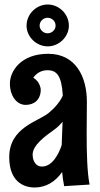

<svg xmlns="http://www.w3.org/2000/svg" viewBox="-20 -807 443 853"><path d="M378 13C367 -42 365 -129 365 -214C365 -264 366 -314 366 -355C366 -465 317 -568 194 -568C72 -568 24 -490 24 -436C24 -381 54 -341 94 -341C133 -341 161 -365 161 -409C161 -409 160 -442 128 -462C141 -480 161 -495 191 -495C232 -495 254 -471 259 -382C246 -354 224 -328 196 -305C150 -267 21 -241 21 -109C21 -2 83 26 134 26C183 26 226 1 256 -43C258 -21 261 0 265 20ZM254 -162C242 -126 214 -67 166 -67C140 -67 125 -91 125 -120C125 -163 182 -203 221 -231C234 -240 247 -253 258 -266ZM227 -693C227 -675 211 -659 191 -659C173 -659 156 -675 156 -693C156 -713 173 -728 191 -728C211 -728 227 -713 227 -693ZM286 -693C286 -745 242 -787 192 -787C142 -787 98 -745 98 -693C98 -643 142 -601 192 -601C242 -601 286 -643 286 -693Z"/></svg>

Font: Rum Raisin
Style: Regular
Weight: 400
Designer: Astigmatic (AOETI)
Foundry: Astigmatic (AOETI)
Version: Version 1.000